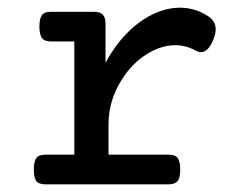

<svg xmlns="http://www.w3.org/2000/svg" viewBox="-20 -482 640 502"><path d="M174.3 -373.5H113.8Q96.2 -373.5 89.4 -382.8Q83 -392.6 83 -412.1Q83 -432.1 88.9 -441.4Q94.7 -451.2 113.8 -451.2H225.1Q241.7 -451.2 248.8 -443.8Q255.9 -436.5 255.9 -418.9V-317.9Q291.5 -383.8 342.3 -421.9Q368.2 -441.4 395.8 -451.7Q423.3 -461.9 450.2 -461.9Q489.7 -461.9 523.9 -439.9Q543.9 -426.8 543.9 -405.8Q543.9 -394 538.1 -379.4Q524.9 -345.7 505.4 -345.7Q498.5 -345.7 491.2 -350.1Q465.8 -363.8 438 -363.8Q402.3 -363.8 365.2 -341.3Q324.7 -316.4 298.3 -273.4Q281.7 -248 272.7 -218.3Q263.7 -188.5 263.7 -156.2V-77.6H420.4Q437.5 -77.6 443.8 -69.8Q451.2 -61 451.2 -38.6Q451.2 -16.1 444.3 -8.8Q437.5 0 420.4 0H99.1Q81.5 0 74.7 -8.8Q68.4 -18.6 68.4 -38.6Q68.4 -60.5 75.7 -69.8Q82 -77.6 99.1 -77.6H174.3Z"/></svg>

Font: Courier Prime Medium
Style: Regular
Weight: 500
Designer: Alan Dague-Greene
Foundry: Quote-Unquote Apps
Version: Version 1.202